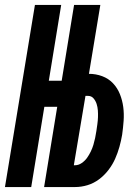

<svg xmlns="http://www.w3.org/2000/svg" viewBox="-37 -755 557 775"><path d="M-17 0 104 -735H210L160 -429H212L262 -735H368L322 -457Q350 -457 375.5 -447.5Q401 -438 419 -419Q437 -400 447 -375Q457 -350 460.5 -323Q464 -296 462 -267.5Q460 -239 456 -211Q452 -187 445 -162Q438 -137 427.5 -113.5Q417 -90 400.5 -68.5Q384 -47 362.5 -31Q341 -15 316 -7.5Q291 0 266 0H141L194 -324H142L89 0ZM266 -88Q280 -88 293 -97Q306 -106 314.5 -118Q323 -130 329.5 -143.5Q336 -157 340 -170.5Q344 -184 347 -198Q350 -212 352 -226Q354 -240 356 -254Q358 -268 358.5 -282Q359 -296 358 -309.5Q357 -323 353 -335.5Q349 -348 340.5 -358Q332 -368 318 -368H308L261 -88Z"/></svg>

Font: Iosevka Extrabold
Style: Italic
Weight: 800
Italic angle: -9°
Monospace: yes
Designer: Belleve Invis
Foundry: Belleve Invis
Version: Version 32.5.0; ttfautohint (v1.8.4)